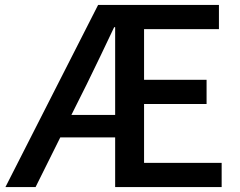

<svg xmlns="http://www.w3.org/2000/svg" viewBox="-20 -757 973 777"><path d="M331 -416C368 -491 405 -569 442 -647H446V-292H269ZM2 0H124L224 -201H446V0H877V-98H563V-336H816V-434H563V-639H866V-737H377Z"/></svg>

Font: Source Han Sans JP Medium
Style: Regular
Weight: 500
Designer: Ryoko NISHIZUKA 西塚涼子 (kana, bopomofo & ideographs); Paul D. Hunt (Latin, Greek & Cyrillic); Sandoll Communications 산돌커뮤니
Foundry: Adobe
Version: Version 2.002;hotconv 1.0.116;makeotfexe 2.5.65601